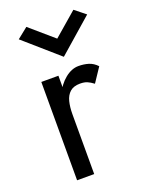

<svg xmlns="http://www.w3.org/2000/svg" viewBox="-136 -777 638 844"><g transform="rotate(-20 183.0 -355.0)"><path d="M155 -460H75V0H155ZM294 -372 338 -438Q320 -457 298.5 -463.5Q277 -470 252 -470Q220 -470 189 -445Q158 -420 138.5 -377.5Q119 -335 119 -280H155Q155 -313 161.5 -339Q168 -365 185 -380Q202 -395 232 -395Q252 -395 265 -389.5Q278 -384 294 -372ZM206 -615 96 -710 46 -670 206 -530 366 -670 316 -710Z"/></g></svg>

Font: Glinicke Jost Regular
Style: Regular
Weight: 400
Version: Version 3.710